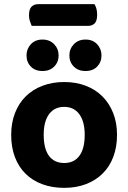

<svg xmlns="http://www.w3.org/2000/svg" viewBox="-20 -892 620 927"><path d="M133 -767Q129 -776 124.5 -789.5Q120 -803 120 -818Q120 -848 132.5 -860Q145 -872 165 -872H436Q449 -852 449 -821Q449 -791 437 -779Q425 -767 404 -767ZM290 15Q232 15 184.5 -2.5Q137 -20 103.5 -53Q70 -86 52 -133.5Q34 -181 34 -241Q34 -299 52.5 -346.5Q71 -394 104.5 -427Q138 -460 185.5 -478Q233 -496 290 -496Q347 -496 394 -478Q441 -460 474.5 -426.5Q508 -393 526.5 -346Q545 -299 545 -241Q545 -182 527 -134.5Q509 -87 475.5 -54Q442 -21 395 -3Q348 15 290 15ZM191 -241Q191 -174 216.5 -139.5Q242 -105 290 -105Q338 -105 363.5 -140Q389 -175 389 -241Q389 -305 363 -340.5Q337 -376 290 -376Q243 -376 217 -341Q191 -306 191 -241ZM185 -549Q150 -549 129 -570.5Q108 -592 108 -624Q108 -656 129 -678.5Q150 -701 185 -701Q220 -701 241.5 -678.5Q263 -656 263 -624Q263 -592 241.5 -570.5Q220 -549 185 -549ZM393 -549Q358 -549 336.5 -570.5Q315 -592 315 -624Q315 -656 336.5 -678.5Q358 -701 393 -701Q428 -701 449 -678.5Q470 -656 470 -624Q470 -592 449 -570.5Q428 -549 393 -549Z"/></svg>

Font: Baloo 2 Latin
Style: Bold
Weight: 400
Designer: Sarang Kulkarni and Ek Type
Foundry: Ek Type
Version: Version 1.001